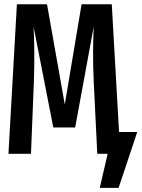

<svg xmlns="http://www.w3.org/2000/svg" viewBox="-20 -728 670 909"><path d="M629.7 -103.1 541.5 161.5H452.3L489.7 0H440.5L423.6 -344.6Q420 -422.1 420.8 -490.5Q421.5 -559 423.6 -601.5L335.9 -124.6H232.3L139 -601.5Q141.5 -559.5 142.3 -488.5Q143.1 -417.4 140.5 -343.6L126.7 0H20L60 -707.7H202.6L286.7 -233.3L366.2 -707.7H509.2L543.6 -103.1Z"/></svg>

Font: Fira Code Medium
Style: Regular
Weight: 500
Designer: Carrois Corporate, Edenspiekermann AG, Nikita Prokopov
Foundry: Carrois Corporate, Edenspiekermann AG, Nikita Prokopov
Version: Version 6.002